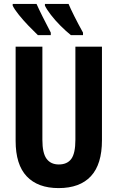

<svg xmlns="http://www.w3.org/2000/svg" viewBox="-20 -953 602 983"><path d="M502 -235Q502 -112 445.5 -51Q389 10 280 10Q174 10 117 -50Q60 -110 60 -232V-714H197V-237Q197 -169 218.5 -140Q240 -111 281 -111Q324 -111 345 -139.5Q366 -168 366 -238V-714H502ZM331 -933Q340 -911 360 -871Q380 -831 405 -786V-773H343Q317 -794 289.5 -821.5Q262 -849 240.5 -877Q219 -905 210 -924V-933ZM167 -933Q179 -906 197.5 -869Q216 -832 240 -786V-773H174Q154 -792 127 -820Q100 -848 77 -876.5Q54 -905 45 -924V-933Z"/></svg>

Font: Noto Sans ExtraCondensed
Style: Bold
Weight: 700
Width: 2
Designer: Monotype Design Team
Foundry: Monotype Imaging Inc.
Version: Version 2.013; ttfautohint (v1.8.4.7-5d5b)